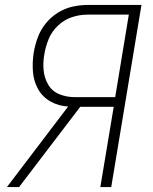

<svg xmlns="http://www.w3.org/2000/svg" viewBox="-20 -755 616 775"><path d="M8 0H57L304 -324H439L385 0H429L551 -735H334Q303 -735 272 -728Q241 -721 212.5 -703Q184 -685 163.5 -659Q143 -633 132 -602.5Q121 -572 116 -542Q110 -503 113 -465Q116 -427 134 -395Q152 -363 184.5 -345Q217 -327 255 -325ZM280 -363Q248 -363 219 -375Q190 -387 174.5 -413.5Q159 -440 156 -472Q153 -504 159 -536Q164 -567 176.5 -597.5Q189 -628 214.5 -652Q240 -676 271 -686Q302 -696 334 -696H500L445 -363Z"/></svg>

Font: Iosevka Sparkle Extralight
Style: Italic
Weight: 200
Italic angle: -9°
Designer: Belleve Invis
Foundry: Belleve Invis
Version: Version 4.5.0; ttfautohint (v1.8.3)